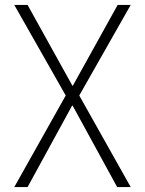

<svg xmlns="http://www.w3.org/2000/svg" viewBox="-20 -540 589 780"><path d="M275 -111H273L92 220H38L247 -152L38 -520H92L274 -192H276L458 -520H511L302 -152L511 220H456Z"/></svg>

Font: M PLUS 1p Light
Style: Regular
Weight: 300
Version: Version 1.061